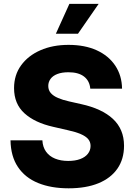

<svg xmlns="http://www.w3.org/2000/svg" viewBox="-20 -971 701 1000"><path d="M337.4 9.8Q246.1 9.8 178.5 -17.8Q110.8 -45.4 73.5 -101.1Q36.1 -156.7 34.7 -240.2H200.7Q202.6 -205.1 219.7 -181.2Q236.8 -157.2 266.6 -145Q296.4 -132.8 335.4 -132.8Q371.6 -132.8 397.7 -142.6Q423.8 -152.3 437.7 -170.2Q451.7 -188 451.7 -210.9Q451.7 -231.9 439 -246.8Q426.3 -261.7 399.9 -272.9Q373.5 -284.2 333 -293L256.8 -310.5Q161.1 -332 107.2 -381.1Q53.2 -430.2 53.2 -512.2Q53.2 -580.1 89.8 -630.6Q126.5 -681.2 190.4 -709.2Q254.4 -737.3 336.9 -737.3Q421.9 -737.3 483.9 -709Q545.9 -680.7 580.3 -629.2Q614.7 -577.6 615.7 -509.3H450.2Q446.8 -549.8 417.7 -572.3Q388.7 -594.7 336.4 -594.7Q302.7 -594.7 279.1 -585.7Q255.4 -576.7 243.4 -560.3Q231.4 -543.9 231.4 -523.4Q231.4 -501.5 244.6 -486.3Q257.8 -471.2 282.2 -460.7Q306.6 -450.2 339.8 -442.9L402.8 -428.7Q456.5 -417 498 -397.7Q539.6 -378.4 568.1 -351.8Q596.7 -325.2 611.3 -290.3Q626 -255.4 626 -211.9Q626 -142.6 591.6 -92.8Q557.1 -43 492.7 -16.6Q428.2 9.8 337.4 9.8ZM271 -795.4 341.3 -950.7H493.7L386.2 -795.4Z"/></svg>

Font: Inter 16pt ExtraBold
Style: Regular
Weight: 800
Version: Version 4.001;git-66647c0bb